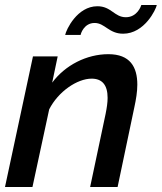

<svg xmlns="http://www.w3.org/2000/svg" viewBox="-20 -749 648 769"><path d="M359 -657C400 -657 416 -614 473 -614C559 -614 605 -712 608 -729H546C545 -725 530 -680 484 -680C438 -680 426 -724 370 -724C289 -724 245 -630 241 -609H303C303 -613 316 -657 359 -657ZM112 -523 0 0H110L177 -311C213 -382 289 -434 347 -434C388 -434 411 -410 411 -357C411 -339 408 -318 403 -293L341 0H451L518 -319C525 -351 530 -382 530 -410C530 -481 501 -532 414 -532C327 -532 241 -488 189 -418L211 -523Z"/></svg>

Font: FIGSv2-sans-serif SmBold Italic
Style: Regular
Weight: 600
Italic angle: -12°
Designer: Matt McInerney, Pablo Impallari, Rodrigo Fuenzalida
Foundry: Matt McInerney, Pablo Impallari, Rodrigo Fuenzalida
Version: Version 4.020;hotconv 1.0.109;makeotfexe 2.5.65596